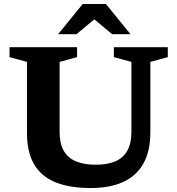

<svg xmlns="http://www.w3.org/2000/svg" viewBox="-20 -936 894 968"><path d="M642.5 -270.5V-624L554 -648V-698H826V-648L738 -624V-269Q738 -175 703.5 -112.5Q669 -50 602 -19Q535 12 437.5 12Q331 12 259.2 -17.2Q187.5 -46.5 151.8 -108Q116 -169.5 116 -265V-624L28 -648V-698H368.5V-648L280.5 -624V-270Q280.5 -213.5 300.8 -177Q321 -140.5 361.8 -123Q402.5 -105.5 463.5 -105.5Q523 -105.5 562.8 -123.2Q602.5 -141 622.5 -177.5Q642.5 -214 642.5 -270.5ZM440 -851.5H471L365.5 -763.5H273L397 -916H514L638 -763.5H545.5Z"/></svg>

Font: Newsreader 9pt SemiBold
Style: Regular
Weight: 600
Designer: Hugues Gentile
Foundry: Production Type
Version: Version 1.003